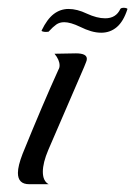

<svg xmlns="http://www.w3.org/2000/svg" viewBox="-20 -473 347 493"><path d="M55 0Q26 0 26 -29Q26 -47 38 -78Q64 -142 87 -196Q110 -250 130 -294Q133 -299 133 -305Q133 -319 120 -335L175 -336Q203 -336 203 -322Q203 -318 201 -313.5Q199 -309 196 -301L104 -88Q90 -55 90 -32Q90 -8 105 0ZM240 -389Q227 -389 213.5 -393Q200 -397 186 -404Q161 -416 145 -416Q133 -416 124.5 -410Q116 -404 106 -393Q106 -391 98 -391Q94 -391 90 -392Q86 -393 87 -395Q101 -424 118 -437Q135 -450 156 -450Q178 -450 203 -438Q229 -426 250 -426Q278 -426 289 -450Q291 -453 298 -453Q301 -453 304.5 -452Q308 -451 307 -449Q297 -418 280 -403.5Q263 -389 240 -389Z"/></svg>

Font: Carattere
Style: Regular
Weight: 400
Designer: Robert E. Leuschke
Foundry: Robert E. Leuschke
Version: Version 1.010; ttfautohint (v1.8.3)